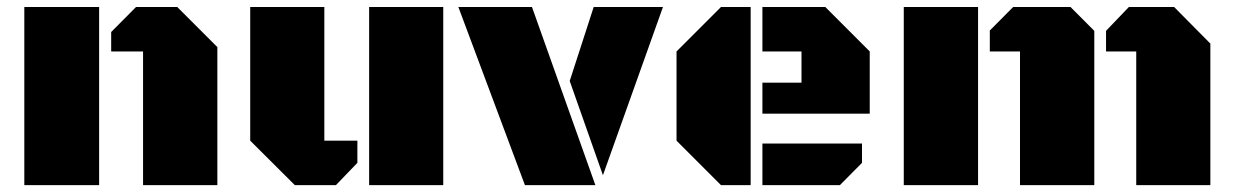

<svg xmlns="http://www.w3.org/2000/svg" viewBox="-20 -539 3591 559"><path d="M50.8 0V-518.6H268.6V0ZM396.5 -389.2H303.7V-445.8L376 -518.6H496.1L612.8 -401.9V0H396.5Z M1270.5 -518.6V0H1054.7V-518.6ZM924.3 -129.4H1020.5V-64.9L958 0H838.4L708.5 -129.4V-518.6H924.3Z M1314.5 -518.6H1528.8L1713.4 0H1508.3ZM1735.4 -28.8 1638.7 -303.2 1708.5 -518.6H1910.2Z M2165.5 0H2079.1L1949.7 -129.4V-389.2L2079.1 -518.6H2165.5ZM2199.7 -208V-298.3H2313.5V-389.2H2199.7V-518.6H2382.8L2512.2 -389.2V-208ZM2199.7 0V-121.1H2489.7V-64.9L2425.3 0Z M2611.3 0V-518.6H2827.6V0ZM2949.7 -389.2H2861.8V-450.2L2929.7 -518.6H3096.7L3166 -449.2V0H2949.7ZM3288.1 -389.2H3200.2V-449.2L3266.6 -518.6H3398.4L3503.9 -412.1V0H3288.1Z"/></svg>

Font: Black Ops One
Style: Regular
Weight: 400
Designer: James Grieshaber
Foundry: James Grieshaber
Version: Version 1.002